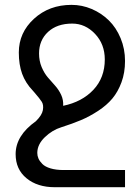

<svg xmlns="http://www.w3.org/2000/svg" viewBox="-20 -572 557 797"><path d="M242.2 -132.8Q320.3 -148.9 367.7 -199.2Q415 -249.5 415 -325.2Q415 -388.7 374.5 -431.4Q334 -474.1 279.8 -474.1Q216.8 -474.1 179.4 -439.5Q142.1 -404.8 142.1 -350.1Q142.1 -319.3 152.8 -293.7Q163.6 -268.1 178.7 -250.5Q193.8 -232.9 209 -216.1Q224.1 -199.2 233.9 -178.2Q243.7 -157.2 242.2 -132.8ZM44.9 67.9Q44.9 -9.3 128.9 -68.8Q154.3 -93.8 158 -115Q161.6 -136.2 153.6 -149.2Q145.5 -162.1 122.6 -188.5Q118.2 -193.4 116.2 -195.8Q85.4 -228 71.8 -265.9Q58.1 -303.7 58.1 -354Q58.1 -436.5 121.1 -494.1Q184.1 -551.8 276.9 -551.8Q320.3 -551.8 360.6 -534.7Q400.9 -517.6 431.6 -487.5Q462.4 -457.5 480.7 -413.3Q499 -369.1 499 -318.8Q499 -270.5 484.4 -230.7Q469.7 -190.9 446.5 -163.1Q423.3 -135.3 387.5 -111.8Q351.6 -88.4 316.4 -73.5Q281.2 -58.6 234.9 -43.9Q196.8 -32.2 165.8 -2.2Q134.8 27.8 134.8 63Q134.8 74.7 139.6 85.9Q144.5 97.2 155.8 108.6Q167 120.1 189.9 127Q212.9 133.8 244.1 133.8H499V205.1H207Q135.3 205.1 90.1 168Q44.9 130.9 44.9 67.9Z"/></svg>

Font: Telcell.Market
Style: Regular
Weight: 400
Designer: Rasmus Andersson, Sedrak Mkrtchyan
Version: Version 3.019;git-0a5106e0b